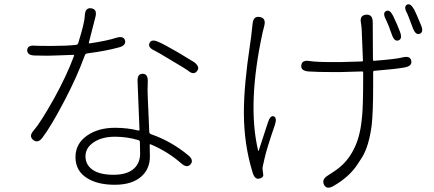

<svg xmlns="http://www.w3.org/2000/svg" viewBox="-20 -826 2040 903"><path d="M390 12Q335 -22 335 -87Q335 -152 392 -190Q444 -225 521 -225Q580 -225 631 -212Q636 -211 636 -216L627 -443Q625 -479 651 -479Q676 -479 675 -443L674 -401Q674 -384 675 -367L682 -206Q682 -198 690 -195Q785 -162 865 -96Q893 -73 876 -53Q859 -34 832 -58Q771 -112 689 -147Q684 -149 684 -144L685 -90Q685 -32 645 4Q601 43 520 43Q439 43 390 12ZM612 -35Q639 -61 639 -105L638 -157Q638 -165 631 -167Q577 -183 521 -183Q460 -183 421 -157Q382 -131 382 -91Q382 -51 415.5 -27.5Q449 -4 514.5 -4Q580 -4 612 -35ZM180 -179Q158 -150 136 -168Q114 -186 139 -213Q171 -250 235 -364Q294 -471 328 -563Q330 -568 325 -568L240 -565Q221 -564 202 -564L143 -565Q107 -566 108 -591Q110 -615 146 -611Q156 -610 222 -610Q293 -610 338 -615Q346 -616 348 -624Q378 -719 379 -754Q381 -791 409 -787Q438 -783 429 -747L398 -626Q397 -621 402 -622Q483 -634 526 -648Q561 -659 568 -636Q574 -612 539 -603Q477 -586 391 -575Q382 -574 379 -566Q343 -466 281.5 -349Q220 -232 180 -179ZM906 -491Q890 -471 863 -495Q857 -500 786 -542Q725 -579 707 -588Q674 -603 683 -623Q692 -644 725 -629Q749 -619 820 -578Q887 -538 894 -533Q923 -510 906 -491Z M1548 49Q1516 67 1504 43Q1492 18 1521 0L1550 -19Q1564 -28 1577 -39Q1623 -76 1651 -139Q1676 -195 1683 -279Q1688 -331 1688 -458V-485Q1688 -490 1683 -490L1580 -487Q1562 -487 1544 -487Q1474 -487 1430 -490Q1394 -493 1397 -519Q1400 -545 1436 -539Q1465 -534 1545 -534Q1563 -534 1581 -534L1682 -537Q1687 -537 1687 -542L1681 -688Q1680 -705 1677 -722Q1672 -754 1702 -757Q1733 -759 1733 -722L1734 -545Q1734 -540 1739 -540Q1843 -548 1873 -556Q1909 -565 1914 -541Q1920 -516 1884 -509Q1842 -501 1741 -493Q1735 -493 1735 -487V-432Q1735 -296 1728 -236Q1715 -139 1684 -88Q1674 -72 1664 -57Q1625 5 1548 49ZM1199 14Q1178 19 1168 -15Q1127 -147 1127 -297Q1127 -425 1156 -617Q1159 -634 1161 -652L1168 -715Q1172 -752 1202 -746Q1232 -741 1223 -705Q1219 -690 1215 -673Q1142 -336 1194 -118Q1195 -113 1197 -118L1240 -250Q1251 -284 1267 -279Q1284 -273 1273 -239Q1234 -126 1224 -80Q1220 -62 1216 -44Q1214 -38 1215 -29Q1216 -20 1218 -5Q1220 10 1199 14ZM1854 -636Q1835 -629 1823 -663Q1807 -710 1795 -734Q1778 -766 1796 -774Q1813 -783 1829 -751Q1849 -710 1861 -677Q1874 -643 1854 -636ZM1954 -667Q1935 -660 1922 -693Q1897 -760 1895 -763Q1877 -794 1894 -804Q1910 -813 1928 -781Q1936 -766 1960 -708Q1974 -675 1954 -667Z"/></svg>

Font: Resource Han Rounded CN Light
Style: Regular
Weight: 300
Designer: Cyano Hao (round all glyphs); Ryoko NISHIZUKA 西塚涼子 (kana, bopomofo & ideographs); Paul D. Hunt (Latin, Greek & Cyrillic)
Foundry: Cyano Hao
Version: 0.990